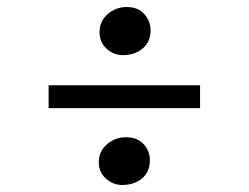

<svg xmlns="http://www.w3.org/2000/svg" viewBox="-20 -572 709 547"><path d="M330 -415Q304 -415 283.8 -433.2Q263.5 -451.5 263.5 -480.5Q263.5 -511.5 286.8 -531.8Q310 -552 341 -552Q373.5 -552 391.2 -531.8Q409 -511.5 409 -486Q409 -452.5 386.5 -433.8Q364 -415 330 -415ZM550 -329V-264H118.5V-329ZM261.5 -110Q261.5 -141 284.8 -161Q308 -181 339 -181Q371.5 -181 389.2 -161.2Q407 -141.5 407 -116Q407 -82 384.5 -63.5Q362 -45 327.5 -45Q302.5 -45 282 -63Q261.5 -81 261.5 -110Z"/></svg>

Font: Merriweather 96pt ExtraBold
Style: Regular
Weight: 800
Version: Version 2.100